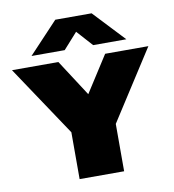

<svg xmlns="http://www.w3.org/2000/svg" viewBox="-117 -883 868 960"><g transform="rotate(-10 317.0 -403.0)"><path d="M209.5 0V-319.5L253.5 -172L-29 -595H206.5L357 -362.5H295L444 -595H663.5L391.5 -172L435.5 -317.5V0ZM79.5 -648 228 -806H412.5L561 -648H392.5L303 -747.5H337L248 -648Z"/></g></svg>

Font: Encode Sans SC SemiExpanded Black
Style: Regular
Weight: 900
Width: 6
Designer: Multiple Designers
Foundry: Impallari Type
Version: Version 3.002